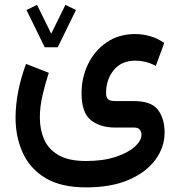

<svg xmlns="http://www.w3.org/2000/svg" viewBox="-20 -541 754 807"><path d="M168 -342.3 91.3 -499 135.7 -520.5 195.3 -399.4 254.9 -520.5 299.3 -499 222.7 -342.3ZM341.8 246.6Q236.3 246.6 171.1 207.3Q106 168 75.7 101.3Q45.4 34.7 45.4 -46.4Q45.4 -100.6 56.9 -158.4Q68.4 -216.3 89.4 -272.5L185.1 -234.9Q169.4 -187.5 158.4 -139.2Q147.5 -90.8 147.5 -46.9Q147.5 2.9 165.3 44.4Q183.1 85.9 225.6 110.8Q268.1 135.7 341.8 135.7Q413.1 135.7 465.3 118.7Q517.6 101.6 546.1 75.9Q574.7 50.3 574.7 25.4Q574.7 13.7 567.9 4.4Q561 -4.9 543 -4.9H463.9Q401.4 -4.9 362.1 -35.9Q322.8 -66.9 322.8 -149.4Q322.8 -215.3 350.3 -272Q377.9 -328.6 428.7 -363.3Q479.5 -397.9 548.3 -397.9Q578.6 -397.9 610.1 -389.2Q641.6 -380.4 670.4 -360.4L634.8 -264.2Q612.3 -275.9 591.1 -281Q569.8 -286.1 548.8 -286.1Q490.7 -286.1 458.3 -246.6Q425.8 -207 425.8 -149.4Q425.8 -130.9 434.8 -123.5Q443.8 -116.2 464.8 -116.2H542.5Q616.7 -116.2 644.3 -78.9Q671.9 -41.5 671.9 16.1Q671.9 77.1 633.5 129.9Q595.2 182.6 521.7 214.6Q448.2 246.6 341.8 246.6Z"/></svg>

Font: Vazirmatn FD NL Medium
Style: Regular
Weight: 500
Designer: Saber Rastikerdar
Foundry: Saber Rastikerdar
Version: Version 33.003